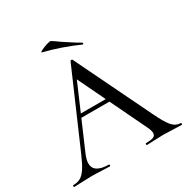

<svg xmlns="http://www.w3.org/2000/svg" viewBox="-181 -941 1067 1094"><g transform="rotate(-30 352.0 -394.0)"><path d="M230 -344H436L443 -321H215ZM704 0Q685 0 645 -2Q603 -4 585 -4Q562 -4 528 -2Q494 0 477 0Q473 0 473 -6Q473 -12 477 -12Q511 -12 526 -18.5Q541 -25 541 -42Q541 -59 526 -89L311 -536L343 -584L148 -132Q134 -98 134 -76Q134 -44 159 -28Q184 -12 231 -12Q236 -12 236 -6Q236 0 231 0Q213 0 179 -2Q141 -4 113 -4Q87 -4 51 -2Q19 0 -1 0Q-5 0 -5 -6Q-5 -12 -1 -12Q27 -12 46.5 -23Q66 -34 84 -61Q102 -88 125 -141L338 -632Q339 -635 345 -635.5Q351 -636 352 -632L592 -137Q627 -64 650.5 -38Q674 -12 704 -12Q709 -12 709 -6Q709 0 704 0ZM222 -756Q213 -758 230.5 -767Q248 -776 270.5 -783Q293 -790 298 -787Q322 -772 346 -754Q356 -748 387.5 -727Q419 -706 449 -689Q451 -688 451 -685Q451 -682 449 -680Q447 -678 445 -679Q332 -729 222 -756Z"/></g></svg>

Font: Cormorant SC Medium
Style: Regular
Weight: 500
Designer: Christian Thalmann (Catharsis Fonts)
Foundry: Catharsis Fonts
Version: Version 4.000